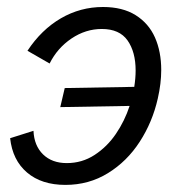

<svg xmlns="http://www.w3.org/2000/svg" viewBox="-20 -516 515 546"><path d="M8.8 -123 75.2 -144Q77.1 -101.6 102.5 -76.9Q127.9 -52.2 169.9 -52.2Q213.4 -52.2 249 -75.4Q284.7 -98.6 309.6 -135.3Q334.5 -171.9 348.6 -214.8L151.4 -211.4L164.1 -265.6L361.8 -269Q365.7 -293.9 365.7 -315.4Q365.7 -368.2 342.8 -400.9Q319.8 -433.6 269.5 -433.6Q223.6 -433.6 183.3 -406.5Q143.1 -379.4 121.1 -335.4L58.1 -371.6Q97.7 -431.6 153.1 -463.9Q208.5 -496.1 272.9 -496.1Q328.6 -496.1 365.7 -472.9Q402.8 -449.7 420.7 -409.4Q438.5 -369.1 438.5 -316.9Q438.5 -278.8 428.7 -235.8Q413.6 -168.9 377.4 -113Q341.3 -57.1 287.1 -23.7Q232.9 9.8 166 9.8Q98.1 9.8 56.9 -25.4Q15.6 -60.5 8.8 -123Z"/></svg>

Font: Acari Sans
Style: Italic
Weight: 400
Italic angle: -13°
Designer: Alfredo Marco Pradil and Stefan Peev
Foundry: Hanken Design Co.
Version: Version 1.045;January 11, 2019;FontCreator 11.5.0.2425 64-bi